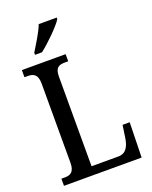

<svg xmlns="http://www.w3.org/2000/svg" viewBox="-168 -1022 882 1113"><g transform="rotate(-20 272.5 -465.5)"><path d="M131 -784V-771H174C226 -811 301 -886 323 -921V-931H212C195 -886 159 -830 131 -784ZM29 0H508L513 -216H469L458 -141C450 -88 431 -52 383 -52H218V-605C218 -659 240 -670 278 -670H299V-714H29V-670H49C83 -670 110 -659 110 -602V-112C110 -55 83 -44 51 -44H29Z"/></g></svg>

Font: Noto Serif Thai Condensed Medium
Style: Regular
Weight: 500
Width: 3
Designer: Monotype Design Team
Foundry: Monotype Imaging Inc.
Version: Version 2.002